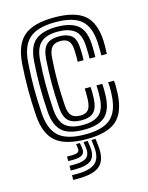

<svg xmlns="http://www.w3.org/2000/svg" viewBox="-119 -684 727 945"><g transform="rotate(-15 244.0 -211.5)"><path d="M251.8 10Q143.8 10 94.9 -31.5Q46 -73 39.8 -168Q35.2 -239.8 35.1 -300Q35 -360.2 39.8 -430Q46.5 -526.5 95.2 -568.2Q144 -610 249.8 -610Q355.5 -610 403.4 -569.6Q451.2 -529.2 455.8 -436Q456.2 -422.8 456.1 -405Q456 -387.2 454.8 -369.2H426.8Q428 -388 425.8 -434.8Q421.8 -515.8 381 -550.9Q340.2 -586 249.8 -586Q159.5 -586 117.5 -549.4Q75.5 -512.8 69.8 -428.5Q65 -358.5 65.1 -298.5Q65.2 -238.5 69.8 -169.8Q75 -87.2 116.8 -50.6Q158.5 -14 251.8 -14Q341.2 -14 381.5 -50.1Q421.8 -86.2 425.8 -169.2Q427 -193 426.5 -209.5Q426 -226 424.8 -233H454.5Q456.2 -227.5 456.5 -208Q456.8 -188.5 455.8 -168Q451.2 -72.5 403.9 -31.2Q356.5 10 251.8 10ZM251.8 -38Q171.2 -38 137.6 -70.6Q104 -103.2 99.8 -171.8Q95.2 -242.8 95.1 -301.2Q95 -359.8 99.5 -425.8Q104.8 -503.2 142.2 -532.6Q179.8 -562 249.8 -562Q321.5 -562 357 -533.5Q392.5 -505 395.8 -434Q397.8 -390 396.2 -369.2H366.8Q368 -387.5 365.8 -433.2Q363 -494 333 -516Q303 -538 249.8 -538Q191.8 -538 162.8 -512.5Q133.8 -487 129.5 -423.8Q124.8 -357.2 125.1 -298.2Q125.5 -239.2 129.5 -174.5Q133.5 -114.2 161.6 -88.1Q189.8 -62 251.8 -62Q305.2 -62 334 -85.2Q362.8 -108.5 365.8 -170.5Q367.8 -210.8 365.2 -233H395Q396.2 -224.5 396.5 -207Q396.8 -189.5 395.8 -169.8Q392.5 -99.5 359 -68.8Q325.5 -38 251.8 -38ZM251.8 -86Q205.5 -86 184 -106.9Q162.5 -127.8 159.5 -175.8Q155 -246 155.1 -301.9Q155.2 -357.8 159.5 -421.8Q163 -471.2 184 -492.6Q205 -514 249.8 -514Q290 -514 311.9 -496.2Q333.8 -478.5 336 -430Q336.8 -414.8 337 -396.5Q337.2 -378.2 336 -369.2H305.8Q307 -378.2 306.9 -395.6Q306.8 -413 306 -429Q304.5 -461 291.6 -475.5Q278.8 -490 249.8 -490Q219.5 -490 205.8 -473.2Q192 -456.5 189.5 -420.8Q185 -355 185.1 -299.8Q185.2 -244.5 189.5 -177.5Q191.8 -141.2 206.2 -125.6Q220.8 -110 251.8 -110Q279 -110 291.6 -125.1Q304.2 -140.2 306 -175Q306.5 -186.8 306.6 -203.6Q306.8 -220.5 305.8 -233H335.5Q336.5 -224 336.6 -206.1Q336.8 -188.2 336 -173.8Q333.8 -126.8 314 -106.4Q294.2 -86 251.8 -86ZM272 20H293L297 53Q305.8 124.8 273.8 155.9Q241.8 187 159 187H134.8V163H159Q228.8 163 256 137.4Q283.2 111.8 276 53ZM194 20H213L217 43Q221.5 68.8 208.1 79.9Q194.8 91 159 91H134.8V68H159Q181.8 68 190.2 62.2Q198.8 56.5 197 43ZM232 20H253L257 48Q264 96.8 241.2 117.9Q218.5 139 159 139H134.8V115H159Q205.2 115 223.1 99.5Q241 84 236 48Z"/></g></svg>

Font: Big Shoulders Inline Text Black
Style: Regular
Weight: 900
Designer: Patric King
Foundry: XO Type Co
Version: Version 1.000